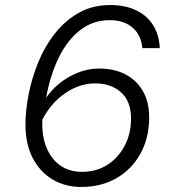

<svg xmlns="http://www.w3.org/2000/svg" viewBox="-20 -730 690 762"><path d="M373 -458Q432 -458 476.5 -435.5Q521 -413 546.5 -369.5Q572 -326 572 -264Q572 -183 537.5 -120.5Q503 -58 442.5 -23Q382 12 303 12Q239 12 189 -17.5Q139 -47 110 -102.5Q81 -158 81 -237Q81 -291 93.5 -355Q106 -419 131.5 -482Q157 -545 197.5 -596.5Q238 -648 292.5 -679Q347 -710 418 -710Q477 -710 520.5 -689Q564 -668 588 -629.5Q612 -591 614 -539H545Q540 -592 505.5 -621Q471 -650 415 -650Q350 -650 299.5 -611.5Q249 -573 214.5 -504Q180 -435 163 -342Q201 -396 258 -427Q315 -458 373 -458ZM306 -48Q362 -48 405.5 -75.5Q449 -103 474.5 -151Q500 -199 500 -260Q500 -328 460.5 -363.5Q421 -399 358 -399Q295 -399 238.5 -360Q182 -321 148 -255Q144 -162 186.5 -105Q229 -48 306 -48Z"/></svg>

Font: Azeret Mono ExtraLight
Style: Italic
Weight: 250
Italic angle: -12°
Designer: Martin Vácha
Foundry: Displaay
Version: Version 1.002